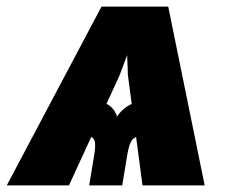

<svg xmlns="http://www.w3.org/2000/svg" viewBox="-61 -559 686 579"><path d="M368.7 0 324.7 -332.5 316.9 -539.1H446.3L556.2 0ZM208 0 223.6 -94.7Q229.5 -130.9 220.9 -140.9Q212.4 -150.9 177.2 -150.9L195.3 -259.3Q228 -259.3 255.4 -248Q282.7 -236.8 292 -207.5Q311.5 -236.8 342.8 -248Q374 -259.3 406.2 -259.3L388.2 -150.9Q365.2 -150.9 352.5 -147Q339.8 -143.1 333.7 -130.9Q327.6 -118.7 323.2 -94.7L307.6 0ZM-40.5 0 245.1 -539.1H377.4L299.3 -331.1L147 0Z"/></svg>

Font: Inter 18pt Black
Style: Italic
Weight: 900
Italic angle: -9.3988°
Designer: Rasmus Andersson
Foundry: rsms
Version: Version 4.001;git-66647c0bb